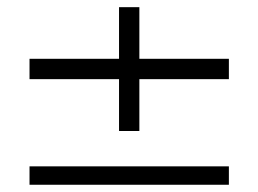

<svg xmlns="http://www.w3.org/2000/svg" viewBox="-20 -510 713 530"><path d="M308.6 -148.4V-291.5H61.5V-347.7H308.6V-490.2H364.7V-347.7H611.8V-291.5H364.7V-148.4ZM61.5 0V-50.8H611.8V0Z"/></svg>

Font: Now
Style: Regular
Weight: 400
Designer: Alfredo Marco Pradil
Foundry: Alfredo Marco Pradil
Version: Version 1.200;hotconv 1.0.109;makeotfexe 2.5.65596